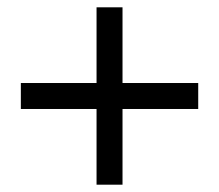

<svg xmlns="http://www.w3.org/2000/svg" viewBox="-20 -567 599 525"><path d="M522 -340V-269H315V-62H244V-269H37V-340H244V-547H315V-340Z"/></svg>

Font: Mukta Malar Medium
Style: Regular
Weight: 500
Designer: Aadarsh Rajan, Girish Dalvi, Yashodeep Gholap
Foundry: Ek Type
Version: Version 2.538;PS 1.000;hotconv 16.6.51;makeotf.lib2.5.65220;